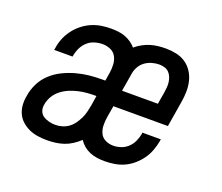

<svg xmlns="http://www.w3.org/2000/svg" viewBox="-95 -666 939 811"><g transform="rotate(20 375.0 -260.0)"><path d="M183 8Q162 8 141.5 5Q121 2 103 -6Q85 -14 70 -27Q55 -40 46.5 -58Q38 -76 36.5 -97Q35 -118 39 -138Q43 -167 56.5 -194.5Q70 -222 92.5 -243Q115 -264 142.5 -277.5Q170 -291 199 -299Q228 -307 256.5 -310Q285 -313 314 -313H329L335 -350Q338 -369 337 -388Q336 -407 327.5 -423Q319 -439 302 -446.5Q285 -454 266 -454Q248 -454 230 -448.5Q212 -443 198 -430Q184 -417 176 -400Q168 -383 165 -365Q165 -364 164.5 -363Q164 -362 164 -361H81Q82 -362 82 -364Q82 -366 83 -368Q86 -391 94.5 -412.5Q103 -434 117 -453Q131 -472 149.5 -487Q168 -502 189.5 -511.5Q211 -521 233.5 -524.5Q256 -528 278 -528Q294 -528 310.5 -526Q327 -524 341.5 -518.5Q356 -513 369 -504Q382 -495 391 -484Q405 -496 421.5 -505Q438 -514 454.5 -519Q471 -524 488.5 -526Q506 -528 523 -528Q547 -528 570.5 -523Q594 -518 612.5 -505.5Q631 -493 643.5 -474Q656 -455 661.5 -432.5Q667 -410 666.5 -386Q666 -362 662 -338L643 -223H398L389 -170Q386 -151 386.5 -132.5Q387 -114 394.5 -98Q402 -82 418.5 -74Q435 -66 454 -66Q471 -66 488.5 -72Q506 -78 519.5 -91Q533 -104 540.5 -121Q548 -138 551 -155Q551 -156 551 -157.5Q551 -159 551 -160H634Q634 -158 633.5 -156Q633 -154 633 -152Q629 -130 621 -108.5Q613 -87 599.5 -68Q586 -49 568 -33.5Q550 -18 529 -8.5Q508 1 485.5 4.5Q463 8 442 8Q424 8 407 5.5Q390 3 374.5 -3.5Q359 -10 346.5 -20.5Q334 -31 325 -45Q310 -31 293 -20Q276 -9 258 -3Q240 3 221 5.5Q202 8 183 8ZM410 -297H571L580 -350Q582 -362 583 -374.5Q584 -387 582.5 -398.5Q581 -410 576.5 -421Q572 -432 564 -440Q556 -448 544.5 -451.5Q533 -455 521 -455Q504 -455 487 -450Q470 -445 456 -434.5Q442 -424 433.5 -408Q425 -392 423 -375ZM194 -65Q209 -65 224.5 -69.5Q240 -74 253 -83.5Q266 -93 275.5 -106.5Q285 -120 292 -134.5Q299 -149 302.5 -164Q306 -179 309 -194L316 -239H314Q294 -239 274.5 -237.5Q255 -236 235.5 -231.5Q216 -227 197 -219Q178 -211 161.5 -198Q145 -185 134.5 -167Q124 -149 121 -129Q118 -114 123 -100.5Q128 -87 139.5 -79.5Q151 -72 165.5 -68.5Q180 -65 194 -65Z"/></g></svg>

Font: Zed Sans Extended
Style: Italic
Weight: 400
Width: 7
Italic angle: -9°
Designer: Belleve Invis
Foundry: Belleve Invis
Version: Version 1.0.0; ttfautohint (v1.8.4)